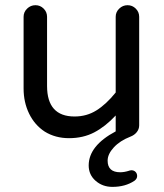

<svg xmlns="http://www.w3.org/2000/svg" viewBox="-20 -524 635 743"><path d="M323.2 116.2Q323.2 40 427.7 -15.6V-77.1Q387.7 -34.2 344.7 -11.7Q301.8 10.7 247.1 10.7Q194.3 10.7 153.3 -14.6Q114.3 -40 92.8 -84Q71.3 -127.9 71.3 -181.6V-459Q71.3 -477.5 85 -490.7Q98.6 -503.9 117.2 -503.9Q135.7 -503.9 148.9 -490.7Q162.1 -477.5 162.1 -459V-191.4Q162.1 -73.2 268.6 -73.2Q315.4 -73.2 353 -96.7Q390.6 -120.1 427.7 -166V-459Q427.7 -477.5 441.4 -490.7Q455.1 -503.9 473.6 -503.9Q492.2 -503.9 505.4 -490.7Q518.6 -477.5 518.6 -459V-39.1Q518.6 -24.4 509.3 -12.7Q500 -1 484.4 4.9Q444.3 20.5 420.4 46.4Q396.5 72.3 396.5 97.7Q396.5 142.6 445.3 142.6Q460.9 142.6 479.5 136.7L482.4 135.7L488.3 134.8Q498 134.8 504.4 141.1Q510.7 147.5 510.7 157.2Q510.7 168 500 175.8Q464.8 199.2 415 199.2Q377 199.2 350.1 175.8Q323.2 152.3 323.2 116.2Z"/></svg>

Font: jf-openhuninn-2.0
Style: Regular
Weight: 400
Designer: [Kosugi Maru]
Designed by MOTOYA      

[Varela Round]
Joe Prince (Latin component); Avraham Cornfeld (Hebrew component)
Foundry: justfont CO.,LTD.
Version: 2.0